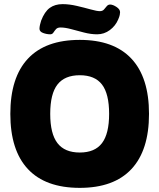

<svg xmlns="http://www.w3.org/2000/svg" viewBox="-20 -901 771 929"><path d="M366 8Q200 8 115 -83Q30 -174 30 -350Q30 -526 115 -617Q200 -708 366 -708Q531 -708 616 -617Q701 -526 701 -350Q701 -174 616 -83Q531 8 366 8ZM366 -163Q439 -163 473.5 -208.5Q508 -254 508 -350Q508 -447 473.5 -492Q439 -537 366 -537Q293 -537 258 -492Q223 -447 223 -350Q223 -254 258 -208.5Q293 -163 366 -163ZM223 -735Q206 -735 188.5 -741.5Q171 -748 171 -762Q171 -770 173.5 -781Q176 -792 179 -801Q196 -845 221 -863Q246 -881 283 -881Q315 -881 351.5 -872.5Q388 -864 418.5 -855.5Q449 -847 463 -847Q476 -847 483 -855Q490 -863 496.5 -871Q503 -879 513 -879Q526 -879 543.5 -867.5Q561 -856 561 -842Q561 -837 559.5 -829Q558 -821 552 -807Q539 -776 511.5 -755.5Q484 -735 450 -735Q420 -735 387 -743.5Q354 -752 324.5 -760Q295 -768 273 -768Q258 -768 251 -760Q244 -752 238.5 -743.5Q233 -735 223 -735Z"/></svg>

Font: Asap Black
Style: Regular
Weight: 900
Designer: Pablo Cosgaya
Foundry: Omnibus-Type
Version: Version 3.001; ttfautohint (v1.8.4.7-5d5b)